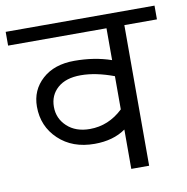

<svg xmlns="http://www.w3.org/2000/svg" viewBox="-90 -719 772 792"><g transform="rotate(-10 296.5 -323.5)"><path d="M396.9 0V-164.8Q344.8 -127.9 266.4 -127.9Q173.9 -127.9 116 -182.8Q58.1 -237.6 58.1 -320Q58.1 -389.3 108.2 -434.5Q158.2 -479.8 242.7 -479.8Q327.1 -479.8 396.9 -455.5V-589H-15.2V-646.6H608.2V-589H471.7V0ZM257.8 -191.6Q336.2 -191.6 396.9 -249.2V-388.3Q321 -416.6 258.3 -416.6Q195.7 -416.6 161.3 -386.2Q126.9 -355.9 126.9 -307.1Q126.9 -258.3 162.8 -225Q198.7 -191.6 257.8 -191.6Z"/></g></svg>

Font: Khula
Style: Regular
Weight: 400
Designer: Erin McLaughlin, Steve Matteson
Version: Version 1.000;PS 1.0;hotconv 1.0.72;makeotf.lib2.5.5900; ttf